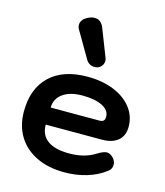

<svg xmlns="http://www.w3.org/2000/svg" viewBox="-119 -894 856 995"><g transform="rotate(15 308.5 -397.0)"><path d="M36 -241Q36 -364 107.5 -432Q179 -500 309 -500Q389 -500 450.5 -475Q512 -450 546.5 -405.5Q581 -361 581 -304Q581 -256 550.5 -230Q520 -204 464 -204H163Q163 -148 202.5 -119.5Q242 -91 319 -91Q400 -91 457 -127Q489 -147 507 -147Q524 -147 540 -131Q557 -114 557 -94Q557 -70 537 -56Q495 -24 439 -7Q383 10 319 10Q233 10 169 -21Q105 -52 70.5 -108.5Q36 -165 36 -241ZM424 -296Q441 -296 448 -302.5Q455 -309 455 -324Q455 -359 415.5 -379Q376 -399 309 -399Q242 -399 203.5 -371Q165 -343 165 -296ZM329 -558Q315 -558 303.5 -564.5Q292 -571 285 -582L204 -721Q195 -735 195 -748Q195 -778 233 -796Q249 -804 266 -804Q301 -804 316 -764L373 -618Q376 -611 376 -602Q376 -590 369.5 -579.5Q363 -569 352 -563Q343 -558 329 -558Z"/></g></svg>

Font: Kodchasan
Style: Bold
Weight: 700
Designer: Katatrad Aksorn Co.,Ltd.
Foundry: Cadson Demak Co.,Ltd.
Version: Version 1.000; ttfautohint (v1.6)